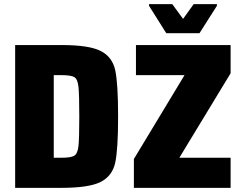

<svg xmlns="http://www.w3.org/2000/svg" viewBox="-20 -905 1167 925"><path d="M53 -688H276Q410 -688 466 -659Q522 -630 535.5 -565Q549 -500 549 -344Q549 -188 535.5 -123Q522 -58 466 -29Q410 0 276 0H53ZM362 -343Q362 -450 358 -487Q354 -524 338 -533.5Q322 -543 276 -543H239V-145H276Q322 -145 338 -155Q354 -165 358 -201Q362 -237 362 -343ZM625 0V-139L869 -543H635V-688H1091V-552L844 -145H1091V0ZM781 -745 698 -877V-885H810L862 -814L913 -885H1025V-877L941 -745Z"/></svg>

Font: Saira Semi Condensed ExtraBold
Style: Regular
Weight: 800
Width: 4
Designer: Hector Gatti with collaboration of the Omnibus-Type team
Foundry: Omnibus-Type
Version: Version 1.001; ttfautohint (v1.8)